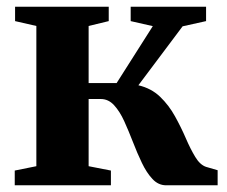

<svg xmlns="http://www.w3.org/2000/svg" viewBox="-20 -553 676 573"><path d="M24 0V-44L88.5 -57V-475.5L25 -490V-533H304.5V-490L244.5 -475.5V-305H328L436 -475L370 -490V-533H595V-490L525 -474.5L393 -298.5Q431.5 -289.5 457.8 -264.2Q484 -239 502.2 -206Q520.5 -173 534.5 -140.5Q548.5 -108 562.8 -84.5Q577 -61 595 -55L629.5 -45V0H476Q452.5 0 435 -18.8Q417.5 -37.5 403.5 -66.8Q389.5 -96 376.8 -129Q364 -162 350.8 -191.2Q337.5 -220.5 320.5 -239Q303.5 -257.5 281 -257.5H244.5V-57L311 -44V0Z"/></svg>

Font: Merriweather 72pt ExtraBold
Style: Regular
Weight: 800
Version: Version 2.100